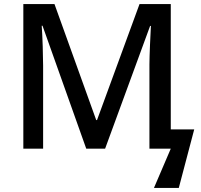

<svg xmlns="http://www.w3.org/2000/svg" viewBox="-20 -734 992 948"><path d="M499 0 721.2 -606H725.1C723.1 -568.4 717.8 -461.4 717.8 -416V0H823.2L740.2 193.8H862.8L939 -95.2H823.2V-713.9H668.9L459 -141.1H455.1L249 -713.9H95.2V0H192.9V-410.2C192.9 -452.1 189.9 -555.7 186 -606.9H189.9L405.8 0Z"/></svg>

Font: Noto Reveo Sans
Style: Regular
Weight: 500
Designer: Monotype Design Team
Foundry: Monotype Imaging Inc.
Version: Version 2.007